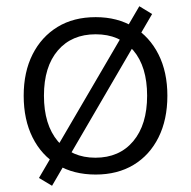

<svg xmlns="http://www.w3.org/2000/svg" viewBox="-20 -552 613 616"><path d="M287 8Q216 8 164.5 -23Q113 -54 84.5 -111Q56 -168 56 -245Q56 -321 84.5 -377.5Q113 -434 164.5 -465.5Q216 -497 287 -497Q357 -497 408.5 -465.5Q460 -434 488.5 -377.5Q517 -321 517 -245Q517 -168 488.5 -111Q460 -54 408.5 -23Q357 8 287 8ZM286 -46Q363 -46 407.5 -99Q452 -152 452 -245Q452 -338 408 -390Q364 -442 287 -442Q210 -442 165.5 -390Q121 -338 121 -245Q121 -152 165.5 -99Q210 -46 286 -46ZM147 44 105 19 427 -532 468 -507Z"/></svg>

Font: Nunito Sans 10pt Light
Style: Regular
Weight: 300
Designer: Vernon Adams
Foundry: Vernon Adams
Version: Version 3.101;gftools[0.9.27]